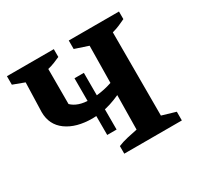

<svg xmlns="http://www.w3.org/2000/svg" viewBox="-116 -617 763 745"><g transform="rotate(-30 265.0 -244.0)"><path d="M220 -350H262V-96H220ZM241 0V-34Q260 -42 284 -47.5Q308 -53 329 -57L334 -430L274 -450V-488H499V-454Q484 -447 470.5 -441Q457 -435 438 -430V-57L499 -39V0ZM203 -180Q131 -180 87.5 -211.5Q44 -243 44 -300L48 -431L-3 -450V-488H207V-453Q194 -447 180 -441.5Q166 -436 150 -432V-275Q163 -262 183.5 -255Q204 -248 233 -248Q264 -248 297 -255Q330 -262 369 -279V-231Q330 -207 287.5 -193.5Q245 -180 203 -180Z"/></g></svg>

Font: Piazzolla 24pt SemiBold
Style: Regular
Weight: 600
Designer: Juan Pablo del Peral
Foundry: Huerta Tipografica
Version: Version 2.005